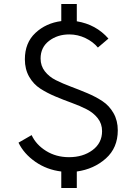

<svg xmlns="http://www.w3.org/2000/svg" viewBox="-20 -859 693 965"><path d="M572 -204C572 -236.7 564.8 -265.5 550.5 -290.5C536.2 -315.5 517.7 -335.5 495 -350.5C472.3 -365.5 447.2 -378.8 419.5 -390.5C391.8 -402.2 364.2 -413.2 336.5 -423.5C308.8 -433.8 283.7 -444.7 261 -456C238.3 -467.3 219.8 -482.2 205.5 -500.5C191.2 -518.8 184 -540.3 184 -565C184 -602.3 198.2 -631.8 226.5 -653.5C254.8 -675.2 288.7 -686 328 -686C356.7 -686 383.8 -679.8 409.5 -667.5C435.2 -655.2 456 -639.3 472 -620L525 -665C483.7 -712.3 430.7 -741.3 366 -752V-839H288V-753C236.7 -746.3 193.3 -726.5 158 -693.5C122.7 -660.5 105 -616.3 105 -561C105 -527.7 112.2 -498.5 126.5 -473.5C140.8 -448.5 159.3 -428.7 182 -414C204.7 -399.3 229.8 -386.2 257.5 -374.5C285.2 -362.8 312.8 -352 340.5 -342C368.2 -332 393.3 -321.2 416 -309.5C438.7 -297.8 457.2 -282.8 471.5 -264.5C485.8 -246.2 493 -224.7 493 -200C493 -160 477 -128.2 445 -104.5C413 -80.8 373.7 -69 327 -69C283.7 -69 245.2 -79.5 211.5 -100.5C177.8 -121.5 153.7 -148 139 -180L73 -142C91 -104.7 119.2 -72.7 157.5 -46C195.8 -19.3 239.3 -3 288 3V86H366V3C423.3 -5 472 -26.8 512 -62.5C552 -98.2 572 -145.3 572 -204Z"/></svg>

Font: Orkney
Style: Regular
Weight: 400
Designer: Samuel Oakes and Alfredo Marco Pradil
Foundry: Alfredo Marco Pradil
Version: 1.0; ttfautohint (v1.5)